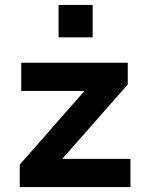

<svg xmlns="http://www.w3.org/2000/svg" viewBox="-20 -757 596 777"><path d="M60 0V-91L360 -432L365 -389H66V-503H497V-415L193 -70L189 -114H508V0ZM217 -606V-737H355V-606Z"/></svg>

Font: Nunito Sans 6pt
Style: Bold
Weight: 700
Version: Version 3.101;gftools[0.9.27]